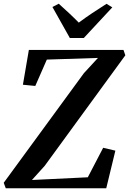

<svg xmlns="http://www.w3.org/2000/svg" viewBox="-34 -1011 693 1031"><path d="M-3 0 -14 -29.5 416.5 -618 492 -700 217.5 -691 155.5 -549.5 89 -556 121 -743H629L639 -714L206 -120.5L137.5 -44.5L437.5 -59L520 -217.5L585.5 -202L536.5 0ZM341 -807 247.5 -973.5 281.5 -991Q309 -966.5 336.2 -941Q363.5 -915.5 389 -889.5Q423.5 -915.5 461.5 -940.8Q499.5 -966 538 -990.5L569 -971.5L416 -807Z"/></svg>

Font: Merriweather 72pt SemiBold
Style: Italic
Weight: 600
Italic angle: -7.8°
Version: Version 2.101